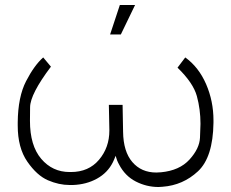

<svg xmlns="http://www.w3.org/2000/svg" viewBox="-20 -745 925 769"><path d="M421 -607 460 -725H521L464 -607ZM722 -515Q776 -476 805.5 -408Q835 -340 835 -263Q835 -258 835 -253Q833 -115 773 -59Q713 -3 631 3Q623 4 615 4Q567 4 524 -18Q481 -40 457 -86Q448 -102 443 -121Q438 -107 432 -95Q411 -53 368.5 -29.5Q326 -6 272 -4Q266 -4 259 -4Q216 -4 172 -23Q128 -42 89.5 -97.5Q51 -153 51 -242Q51 -248 51 -255Q52 -357 84.5 -420Q117 -483 153 -515L184 -478Q101 -368 100.5 -315.5Q100 -263 100 -261Q100 -162 145 -109Q190 -56 259 -56Q261 -56 264 -56Q335 -56 376.5 -105Q418 -154 418 -222Q418 -223 418 -225L416 -325H471L473 -217Q474 -138 510 -96Q546 -54 606 -54Q615 -54 625 -55Q699 -62 739 -106Q779 -150 781 -193.5Q783 -237 783 -249Q783 -307 768.5 -360Q754 -413 691 -474Z"/></svg>

Font: Montserrat Z Light
Style: Regular
Weight: 300
Designer: Julieta Ulanovsky
Foundry: Julieta Ulanovsky
Version: Version 8.000